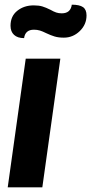

<svg xmlns="http://www.w3.org/2000/svg" viewBox="-20 -801 390 821"><path d="M90 -550H238L161 0H13ZM25 -691Q25 -732 54 -755Q83 -778 124 -778Q146 -778 161 -773.5Q176 -769 196 -759Q210 -751 220.5 -747.5Q231 -744 244 -744Q282 -744 287 -781Q320 -781 335 -770.5Q350 -760 350 -735Q350 -696 321 -668Q292 -640 253 -640Q230 -640 213.5 -645Q197 -650 178 -659Q162 -667 150.5 -670.5Q139 -674 125 -674Q88 -674 83 -638Q55 -638 40 -652Q25 -666 25 -691Z"/></svg>

Font: Krub
Style: Bold Italic
Weight: 700
Italic angle: -8°
Designer: Ekaluck Peanpanawate
Foundry: Cadson Demak Co.,Ltd.
Version: Version 1.000; ttfautohint (v1.6)